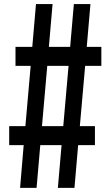

<svg xmlns="http://www.w3.org/2000/svg" viewBox="-20 -849 540 938"><path d="M155.8 -829.1H236.8L218.8 -620.1H322.8L340.8 -829.1H421.9L403.8 -620.1H475.1V-527.3H396L370.1 -232.9H443.8V-140.1H361.8L343.8 68.8H262.7L280.8 -140.1H176.8L158.7 68.8H78.1L95.7 -140.1H24.9V-232.9H104L129.9 -527.3H55.7V-620.1H137.7ZM210.9 -527.3 185.1 -232.9H289.1L314.9 -527.3Z"/></svg>

Font: BIZ UDGothic
Style: Bold
Weight: 700
Monospace: yes
Designer: TypeBank Co., Ltd.
Foundry: Morisawa Inc.
Version: Version 1.05